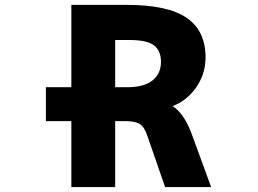

<svg xmlns="http://www.w3.org/2000/svg" viewBox="-20 -752 1040 774"><path d="M267.6 -263.7H165V-400.4H267.6V-732.4H490.2Q656.2 -732.4 732.4 -680.2Q808.6 -627.9 808.6 -520.5Q808.6 -452.1 768.6 -396.5Q730.5 -344.7 675.8 -324.2Q722.7 -294.9 753.9 -209L831.1 2H645.5L576.2 -198.2Q563.5 -238.3 544.9 -251Q526.4 -263.7 487.3 -263.7H444.3V2H267.6ZM501 -590.8H444.3V-400.4H493.2Q560.5 -400.4 594.7 -427.7Q628.9 -455.1 628.9 -502.9Q628.9 -547.9 600.6 -569.3Q572.3 -590.8 501 -590.8Z"/></svg>

Font: GenEi Gothic M Heavy
Style: Regular
Weight: 800
Designer: o_tamon (Modified); [Source Han Sans]
Ryoko NISHIZUKA  (kana & ideographs); Paul D. Hunt (Latin, Greek & Cyrillic); Wenl
Version: Version 1.1a;Original Version 1.004